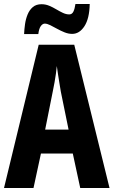

<svg xmlns="http://www.w3.org/2000/svg" viewBox="-20 -937 566 957"><path d="M379.9 0 342.8 -171.9H184.1L147 0H0L172.9 -713.9H350.1L525.9 0ZM321.8 -291 283.2 -480Q279.3 -503.4 275.6 -525.9Q272 -548.3 268.8 -569.1Q265.6 -589.8 263.2 -607.9Q261.7 -590.8 258.8 -570.3Q255.9 -549.8 252 -527.3Q248 -504.9 243.2 -481.9L205.1 -291ZM100.1 -767.1Q101.1 -790.5 104.7 -816.4Q108.4 -842.3 117.7 -865Q127 -887.7 143.8 -901.9Q160.6 -916 187 -916Q207 -916 225.1 -908.4Q243.2 -900.9 260.3 -890.6Q277.3 -880.4 293.5 -872.8Q309.6 -865.2 325.2 -865.2Q338.9 -865.2 345.7 -878.9Q352.5 -892.6 356 -917H427.2Q425.8 -844.7 400.9 -806.4Q376 -768.1 339.8 -768.1Q320.8 -768.1 301.5 -775.9Q282.2 -783.7 264.2 -793.7Q246.1 -803.7 230.5 -811.5Q214.8 -819.3 203.1 -819.3Q192.4 -819.3 183.3 -806.9Q174.3 -794.4 170.9 -767.1Z"/></svg>

Font: Open Sans Condensed
Style: Regular
Weight: 400
Width: 3
Designer: Monotype Design Team
Foundry: Monotype Imaging Inc.
Version: Version 3.000